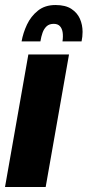

<svg xmlns="http://www.w3.org/2000/svg" viewBox="-33 -745 349 765"><path d="M-13 0 80 -528H242L149 0ZM188 -725Q228 -725 251.5 -709.5Q275 -694 285.5 -670Q296 -646 296 -618Q296 -608 295 -599Q294 -590 292 -580H216Q219 -601 216.5 -616.5Q214 -632 205.5 -641Q197 -650 181 -650Q163 -650 152.5 -640Q142 -630 136.5 -614.5Q131 -599 128 -580H53Q59 -614 74.5 -647Q90 -680 118 -702.5Q146 -725 188 -725Z"/></svg>

Font: Archivo ExtraCondensed Black
Style: Italic
Weight: 900
Width: 2
Italic angle: -10°
Designer: Hector Gatti
Foundry: Omnibus-Type
Version: Version 2.001